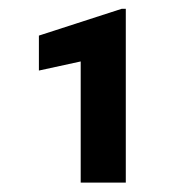

<svg xmlns="http://www.w3.org/2000/svg" viewBox="-20 -729 413 424"><path d="M257.8 -709.5H248.5L65.9 -650.4V-573.2L158.2 -593.3V-325.7H257.8Z"/></svg>

Font: Roboto
Style: Bold
Weight: 700
Designer: Google
Version: Version 2.137; 2017